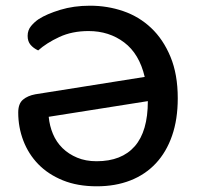

<svg xmlns="http://www.w3.org/2000/svg" viewBox="-20 -639 694 674"><path d="M44 -244Q44 -275 60.5 -289Q77 -303 104 -308L488 -369Q469 -450 416 -490Q363 -530 291 -530Q233 -530 188 -509Q143 -488 114 -462Q97 -470 87 -482Q77 -494 77 -513Q77 -533 89 -547.5Q101 -562 116 -572Q144 -590 191.5 -604.5Q239 -619 296 -619Q357 -619 412.5 -600Q468 -581 510.5 -541Q553 -501 578.5 -439.5Q604 -378 604 -294Q604 -220 584 -162.5Q564 -105 527 -65.5Q490 -26 437.5 -5.5Q385 15 320 15Q252 15 200.5 -6Q149 -27 114.5 -62.5Q80 -98 62 -145Q44 -192 44 -244ZM151 -229Q154 -197 166 -168.5Q178 -140 199.5 -119Q221 -98 251 -85.5Q281 -73 319 -73Q407 -73 453 -125.5Q499 -178 499 -284Z"/></svg>

Font: Baloo Chettan 2 Medium
Style: Regular
Weight: 500
Designer: Maithili Shingre, Unnati Kotecha and Ek Type
Foundry: Ek Type
Version: Version 1.640;hotconv 1.0.111;makeotfexe 2.5.65597; ttfautoh